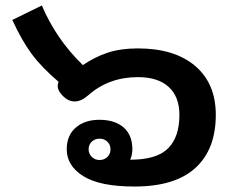

<svg xmlns="http://www.w3.org/2000/svg" viewBox="-20 -672 844 702"><path d="M224 -126Q224 -177 257 -205.5Q290 -234 343 -234Q400 -234 432 -206Q464 -178 464 -126Q464 -106 456 -88Q553 -88 594.5 -129.5Q636 -171 636 -252Q636 -318 597 -354Q558 -390 484 -390Q378 -390 303 -324Q277 -301 253 -301Q230 -301 210 -321Q191 -340 191 -357Q191 -364 194 -373Q132 -426 96 -474.5Q60 -523 25 -599L133 -652Q185 -529 283 -434Q327 -464 374 -479.5Q421 -495 484 -495Q618 -495 693.5 -431Q769 -367 769 -252Q769 -126 694.5 -58Q620 10 472 10Q345 10 284.5 -28Q224 -66 224 -126ZM384 -126Q384 -143 372.5 -154Q361 -165 344 -165Q327 -165 315.5 -154Q304 -143 304 -126Q304 -110 315.5 -98.5Q327 -87 344 -87Q361 -87 372.5 -98Q384 -109 384 -126Z"/></svg>

Font: Niramit
Style: Bold
Weight: 700
Designer: Katatrad Aksorn Co.,Ltd.
Foundry: Cadson Demak Co.,Ltd.
Version: Version 1.001; ttfautohint (v1.6)